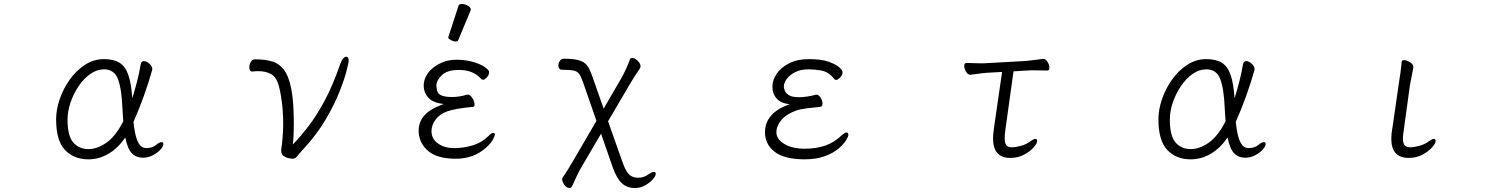

<svg xmlns="http://www.w3.org/2000/svg" viewBox="-20 -779 7540 958"><path d="M605 -93Q570 -41 522.5 -12.5Q475 16 421 16Q349 16 304.5 -30.5Q260 -77 260 -184Q260 -231 277.5 -283Q295 -335 327 -380.5Q359 -426 403 -455Q447 -484 499 -484Q548 -484 577 -465.5Q606 -447 620.5 -404.5Q635 -362 640 -289Q653 -330 664 -373Q675 -416 682 -458Q685 -474 698 -474Q711 -474 725.5 -461Q740 -448 740 -434Q740 -433 739.5 -432Q739 -431 739 -429Q723 -370 697.5 -299.5Q672 -229 646 -171Q652 -114 662 -86Q672 -58 684.5 -49Q697 -40 709 -40Q722 -40 735 -43.5Q748 -47 760 -57Q776 -70 786 -70Q795 -70 795 -60Q795 -48 780 -32Q765 -16 742 -4Q719 8 694 8Q660 8 638.5 -13.5Q617 -35 605 -93ZM595 -174Q594 -188 593 -204Q592 -220 591 -237Q587 -336 568.5 -384.5Q550 -433 499 -433Q463 -433 430.5 -410Q398 -387 372.5 -349.5Q347 -312 332 -268Q317 -224 317 -182Q317 -100 346 -67.5Q375 -35 421 -35Q465 -35 511 -67Q557 -99 595 -174Z M1237 -422Q1231 -422 1227.5 -428.5Q1224 -435 1224 -444Q1224 -457 1231.5 -470Q1239 -483 1253 -483Q1300 -483 1336 -473Q1372 -463 1396.5 -431Q1421 -399 1433.5 -335Q1446 -271 1446 -163Q1446 -135 1445 -108.5Q1444 -82 1441 -58Q1479 -97 1519 -149Q1559 -201 1599.5 -276Q1640 -351 1677 -458Q1684 -478 1692 -487Q1700 -496 1707 -496Q1720 -496 1720 -474Q1720 -470 1710 -429Q1700 -388 1675 -324Q1650 -260 1605 -183Q1560 -106 1489 -30Q1469 -8 1461 2.5Q1453 13 1439 13Q1435 13 1421.5 10.5Q1408 8 1395.5 -0.5Q1383 -9 1383 -27Q1383 -35 1385 -45.5Q1387 -56 1388 -69Q1390 -92 1391.5 -114.5Q1393 -137 1393 -160Q1393 -221 1385.5 -276Q1378 -331 1367 -364Q1355 -398 1329.5 -411Q1304 -424 1268 -424Q1261 -424 1253.5 -423.5Q1246 -423 1238 -422Z M2217 -594Q2268 -750 2268 -751Q2270 -759 2285 -759Q2300 -759 2314.5 -750.5Q2329 -742 2329 -732Q2329 -730 2329 -729L2266 -578Q2264 -572 2253 -572Q2242 -572 2229.5 -579Q2217 -586 2217 -590Q2217 -592 2217 -594ZM2449 -109Q2449 -100 2439.5 -82.5Q2430 -65 2406 -43Q2345 13 2254.5 13Q2164 13 2118.5 -24Q2073 -61 2069 -119Q2069 -123 2069 -127Q2069 -212 2176 -253L2193 -260L2175 -263Q2136 -270 2115 -294Q2094 -318 2094 -353Q2094 -381 2112 -409.5Q2130 -438 2169.5 -459.5Q2209 -481 2256 -481Q2303 -481 2342 -469.5Q2381 -458 2400 -443.5Q2419 -429 2420 -422Q2420 -420 2420 -419Q2420 -403 2408.5 -392Q2397 -381 2391.5 -381Q2386 -381 2382 -384L2372 -394Q2335 -430 2270 -430Q2211 -430 2184 -403.5Q2157 -377 2157 -349Q2157 -347 2158 -346Q2159 -315 2178 -305Q2197 -295 2235 -295Q2273 -295 2311 -307H2314Q2326 -307 2337 -289.5Q2348 -272 2348 -256Q2348 -247 2340 -246Q2248 -237 2210.5 -223Q2173 -209 2153 -182Q2133 -155 2133 -124Q2133 -85 2167 -62Q2199 -40 2245 -40Q2291 -40 2336.5 -53Q2382 -66 2419 -102Q2432 -116 2440 -116Q2449 -116 2449 -109Z M3146 159Q3109 159 3083.5 136Q3058 113 3038 58L2979 -112L2880 57Q2870 73 2858 99Q2846 125 2836 147Q2831 159 2821 159Q2808 159 2796.5 144Q2785 129 2785 116Q2785 110 2788 106Q2802 86 2815 65Q2828 44 2840 23L2956 -176L2889 -369Q2879 -397 2870 -410Q2861 -423 2842 -427Q2823 -431 2784 -431Q2774 -431 2770 -437.5Q2766 -444 2766 -452Q2766 -463 2773 -474.5Q2780 -486 2792 -486Q2836 -486 2861.5 -480Q2887 -474 2900.5 -461.5Q2914 -449 2922.5 -430Q2931 -411 2940 -385L2992 -237L3082 -392Q3092 -410 3103.5 -435Q3115 -460 3123 -482Q3126 -490 3134 -490Q3147 -490 3161.5 -476Q3176 -462 3176 -448Q3176 -443 3173 -438Q3164 -425 3151 -405Q3138 -385 3128 -368L3014 -174L3086 30Q3100 70 3116 88.5Q3132 107 3163 108Q3193 108 3215 91Q3233 79 3242 79Q3252 79 3252 88Q3252 99 3237 116Q3222 133 3198.5 146Q3175 159 3149 159Z M3919 -259Q3876 -264 3855 -287.5Q3834 -311 3834 -347Q3834 -379 3855 -410.5Q3876 -442 3917 -463Q3958 -484 4016 -484Q4078 -484 4114.5 -471Q4151 -458 4167.5 -443Q4184 -428 4184 -420Q4184 -403 4171 -391.5Q4158 -380 4153 -380Q4147 -380 4142.5 -385Q4138 -390 4133 -396Q4109 -422 4076.5 -427.5Q4044 -433 4014 -433Q3975 -433 3947.5 -419Q3920 -405 3905.5 -385Q3891 -365 3891 -347Q3891 -343 3894.5 -330Q3898 -317 3914 -305.5Q3930 -294 3967 -294Q3986 -294 4009 -297.5Q4032 -301 4049 -306Q4050 -306 4051 -306.5Q4052 -307 4053 -307Q4065 -307 4074.5 -291.5Q4084 -276 4084 -262Q4084 -247 4072 -246Q4041 -243 4006 -238.5Q3971 -234 3954 -228Q3904 -210 3879 -180.5Q3854 -151 3854 -119Q3854 -85 3893 -61Q3932 -37 3996 -37Q4054 -37 4099 -53Q4144 -69 4182 -106Q4196 -118 4203 -118Q4213 -118 4213 -106Q4213 -98 4201 -78.5Q4189 -59 4163 -37Q4137 -15 4095 0.5Q4053 16 3994 16Q3894 16 3845.5 -21.5Q3797 -59 3797 -119Q3797 -215 3919 -259Z M4980 -420 4906 -416Q4888 -415 4861 -411Q4834 -407 4823 -406H4822Q4809 -406 4800 -421.5Q4791 -437 4791 -450Q4791 -465 4802 -465Q4811 -465 4834 -464Q4857 -463 4879 -463Q4887 -463 4893.5 -463.5Q4900 -464 4905 -464L5101 -475Q5123 -477 5147.5 -480.5Q5172 -484 5184 -485H5186Q5198 -485 5207 -470Q5216 -455 5216 -441Q5216 -427 5205 -427Q5197 -427 5178.5 -427.5Q5160 -428 5140 -428Q5130 -428 5120 -428Q5110 -428 5102 -427L5037 -423L4997 -136Q4995 -122 4994 -110.5Q4993 -99 4993 -89Q4993 -64 5001.5 -54Q5010 -44 5029 -44Q5047 -44 5074.5 -51.5Q5102 -59 5121 -74Q5138 -86 5146 -86Q5155 -86 5155 -75Q5155 -63 5137 -43Q5119 -23 5089 -7Q5059 9 5021 9Q4935 9 4935 -88Q4935 -101 4936.5 -114.5Q4938 -128 4940 -144Z M6105 -93Q6070 -41 6022.5 -12.5Q5975 16 5921 16Q5849 16 5804.5 -30.5Q5760 -77 5760 -184Q5760 -231 5777.5 -283Q5795 -335 5827 -380.5Q5859 -426 5903 -455Q5947 -484 5999 -484Q6048 -484 6077 -465.5Q6106 -447 6120.5 -404.5Q6135 -362 6140 -289Q6153 -330 6164 -373Q6175 -416 6182 -458Q6185 -474 6198 -474Q6211 -474 6225.5 -461Q6240 -448 6240 -434Q6240 -433 6239.5 -432Q6239 -431 6239 -429Q6223 -370 6197.5 -299.5Q6172 -229 6146 -171Q6152 -114 6162 -86Q6172 -58 6184.5 -49Q6197 -40 6209 -40Q6222 -40 6235 -43.5Q6248 -47 6260 -57Q6276 -70 6286 -70Q6295 -70 6295 -60Q6295 -48 6280 -32Q6265 -16 6242 -4Q6219 8 6194 8Q6160 8 6138.5 -13.5Q6117 -35 6105 -93ZM6095 -174Q6094 -188 6093 -204Q6092 -220 6091 -237Q6087 -336 6068.5 -384.5Q6050 -433 5999 -433Q5963 -433 5930.5 -410Q5898 -387 5872.5 -349.5Q5847 -312 5832 -268Q5817 -224 5817 -182Q5817 -100 5846 -67.5Q5875 -35 5921 -35Q5965 -35 6011 -67Q6057 -99 6095 -174Z M6960 -365Q6964 -388 6968 -418Q6972 -448 6974 -471Q6975 -479 6985 -479Q6998 -479 7015 -468.5Q7032 -458 7032 -445V-442L7015 -354L6985 -136Q6983 -122 6981.5 -110Q6980 -98 6980 -89Q6980 -64 6989 -54Q6998 -44 7017 -44Q7035 -44 7062.5 -51.5Q7090 -59 7109 -74Q7126 -86 7134 -86Q7143 -86 7143 -75Q7143 -63 7125 -43Q7107 -23 7077 -7Q7047 9 7009 9Q6922 9 6922 -87Q6922 -113 6928 -144Z"/></svg>

Font: Moon Stars Kai T HW Light
Style: Regular
Weight: 300
Designer: GuiWonder
Version: Version 1.101